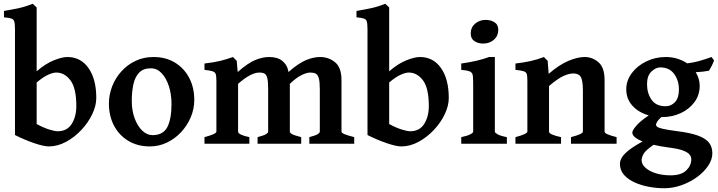

<svg xmlns="http://www.w3.org/2000/svg" viewBox="-20 -777 3881 1038"><path d="M243.7 14.6Q216.8 14.6 165.3 -2.9Q113.8 -20.5 61 -46.9V-618.2Q61 -648.4 57.1 -660.9Q53.2 -673.3 40.8 -677Q28.3 -680.7 1.5 -683.6V-717.8Q47.4 -725.6 84 -733.6Q120.6 -741.7 156.7 -756.8Q160.6 -753.4 169.4 -745.1Q178.2 -736.8 178.2 -736.8V-391.6Q227.1 -433.6 271.7 -451.2Q316.4 -468.8 344.2 -468.8Q416.5 -468.8 458.5 -408.9Q500.5 -349.1 500.5 -247.6Q500.5 -205.1 478.5 -159.2Q456.5 -113.3 419.4 -74Q382.3 -34.7 336.7 -10Q291 14.6 243.7 14.6ZM291.5 -67.4Q342.8 -67.4 367.7 -107.2Q392.6 -147 392.6 -203.1Q392.6 -300.8 360.8 -342.8Q329.1 -384.8 284.2 -384.8Q267.1 -384.8 240.5 -373Q213.9 -361.3 178.2 -331.1V-106.4Q217.3 -85.4 247.3 -76.4Q277.3 -67.4 291.5 -67.4Z M790.5 14.6Q723.6 14.6 673.6 -15.6Q623.5 -45.9 596.2 -98.1Q568.8 -150.4 568.8 -216.8Q568.8 -265.1 586.4 -310.3Q604 -355.5 636.5 -391.4Q668.9 -427.2 712.9 -448Q756.8 -468.8 809.6 -468.8Q876.5 -468.8 926 -438.5Q975.6 -408.2 1002.9 -356Q1030.3 -303.7 1030.3 -236.8Q1030.3 -188 1011.2 -143.1Q992.2 -98.1 959 -62.5Q925.8 -26.9 882.3 -6.1Q838.9 14.6 790.5 14.6ZM804.2 -46.4Q862.3 -46.4 884.8 -90.3Q907.2 -134.3 907.2 -214.8Q907.2 -266.6 893.3 -310.3Q879.4 -354 854.2 -380.9Q829.1 -407.7 795.4 -407.7Q754.9 -407.7 732.4 -384.5Q710 -361.3 701.2 -321.3Q692.4 -281.2 692.4 -231Q692.4 -179.7 707.8 -137.7Q723.1 -95.7 748.8 -71Q774.4 -46.4 804.2 -46.4Z M1085.4 0V-35.6Q1149.9 -52.7 1149.9 -65.4V-336.4Q1149.9 -362.3 1147 -374.3Q1144 -386.2 1130.6 -391.1Q1117.2 -396 1085.4 -399.4V-433.6Q1136.2 -439.5 1170.4 -447.8Q1204.6 -456.1 1239.3 -468.8L1259.8 -448.2L1265.1 -387.7Q1319.8 -436 1359.6 -452.4Q1399.4 -468.8 1434.6 -468.8Q1481 -468.8 1506.8 -447.3Q1532.7 -425.8 1538.1 -394.5L1539.6 -387.7Q1594.2 -435.5 1634.5 -452.1Q1674.8 -468.8 1710.4 -468.8Q1756.8 -468.8 1791.5 -440.4Q1826.2 -412.1 1826.2 -343.8V-65.4Q1826.2 -59.1 1841.3 -52.2Q1856.4 -45.4 1895 -35.6V0H1652.3V-35.6Q1687.5 -44.9 1698.2 -52Q1709 -59.1 1709 -65.4V-294.4Q1709 -334.5 1703.6 -353.8Q1698.2 -373 1686.8 -378.9Q1675.3 -384.8 1657.7 -384.8Q1636.7 -384.8 1607.7 -369.6Q1578.6 -354.5 1546.9 -323.7V-65.4Q1546.9 -59.1 1558.3 -52.2Q1569.8 -45.4 1608.4 -35.6V0H1372.6V-35.6Q1407.7 -44.9 1418.7 -52Q1429.7 -59.1 1429.7 -65.4V-294.4Q1429.7 -334.5 1425.3 -353.8Q1420.9 -373 1410.4 -378.9Q1399.9 -384.8 1381.8 -384.8Q1359.9 -384.8 1331.5 -370.1Q1303.2 -355.5 1267.1 -323.7V-65.4Q1267.1 -48.3 1328.1 -35.6V0Z M2149.4 14.6Q2122.6 14.6 2071 -2.9Q2019.5 -20.5 1966.8 -46.9V-618.2Q1966.8 -648.4 1962.9 -660.9Q1959 -673.3 1946.5 -677Q1934.1 -680.7 1907.2 -683.6V-717.8Q1953.1 -725.6 1989.7 -733.6Q2026.4 -741.7 2062.5 -756.8Q2066.4 -753.4 2075.2 -745.1Q2084 -736.8 2084 -736.8V-391.6Q2132.8 -433.6 2177.5 -451.2Q2222.2 -468.8 2250 -468.8Q2322.3 -468.8 2364.3 -408.9Q2406.2 -349.1 2406.2 -247.6Q2406.2 -205.1 2384.3 -159.2Q2362.3 -113.3 2325.2 -74Q2288.1 -34.7 2242.4 -10Q2196.8 14.6 2149.4 14.6ZM2197.3 -67.4Q2248.5 -67.4 2273.4 -107.2Q2298.3 -147 2298.3 -203.1Q2298.3 -300.8 2266.6 -342.8Q2234.9 -384.8 2189.9 -384.8Q2172.9 -384.8 2146.2 -373Q2119.6 -361.3 2084 -331.1V-106.4Q2123 -85.4 2153.1 -76.4Q2183.1 -67.4 2197.3 -67.4Z M2591.8 -541.5Q2564.9 -541.5 2544.9 -554.7Q2524.9 -567.9 2524.9 -595.7Q2524.9 -628.9 2548.6 -649.2Q2572.3 -669.4 2606.4 -669.4Q2632.8 -669.4 2653.3 -656.7Q2673.8 -644 2673.8 -615.7Q2673.8 -583 2650.4 -562.3Q2627 -541.5 2591.8 -541.5ZM2473.6 0V-35.6Q2506.8 -42.5 2522.5 -50.8Q2538.1 -59.1 2538.1 -65.4V-316.4Q2538.1 -350.1 2536.4 -366.7Q2534.7 -383.3 2521.5 -389.9Q2508.3 -396.5 2473.6 -399.4V-433.6Q2515.6 -439.5 2553.5 -448Q2591.3 -456.5 2624 -468.8H2655.3V-65.4Q2655.3 -59.6 2669.9 -51Q2684.6 -42.5 2720.2 -35.6V0Z M2766.6 0V-35.6Q2831.1 -52.7 2831.1 -65.4V-336.4Q2831.1 -361.8 2828.6 -374Q2826.2 -386.2 2813 -391.1Q2799.8 -396 2766.6 -399.4V-433.6Q2813 -439 2848.9 -447Q2884.8 -455.1 2920.4 -468.8L2940.9 -448.2L2946.3 -377.9Q3002.9 -426.8 3052.7 -447.8Q3102.5 -468.8 3140.6 -468.8Q3182.6 -468.8 3215.6 -440.4Q3248.5 -412.1 3248.5 -343.8V-65.4Q3248.5 -59.1 3261.7 -52.2Q3274.9 -45.4 3313.5 -35.6V0H3066.9V-35.6Q3102.1 -44.9 3116.7 -52Q3131.3 -59.1 3131.3 -65.4V-287.1Q3131.3 -340.8 3120.1 -360.4Q3108.9 -379.9 3080.1 -379.9Q3056.6 -379.9 3026.1 -366.2Q2995.6 -352.5 2948.2 -312V-65.4Q2948.2 -49.3 3013.2 -35.6V0Z M3570.8 240.7Q3532.7 240.7 3491 233.4Q3449.2 226.1 3413.1 210.2Q3377 194.3 3354.2 169.2Q3331.5 144 3331.5 108.4Q3331.5 92.3 3341.6 75Q3351.6 57.6 3377.9 36.4Q3404.3 15.1 3454.1 -12.2Q3398.4 -34.7 3398.4 -60.1Q3398.4 -71.3 3418.5 -95.7Q3438.5 -120.1 3487.3 -153.3Q3432.6 -168.5 3399.2 -205.3Q3365.7 -242.2 3365.7 -293.9Q3365.7 -341.8 3395.5 -381.6Q3425.3 -421.4 3474.1 -445.1Q3522.9 -468.8 3579.6 -468.8Q3613.3 -468.8 3642.6 -459.5Q3671.9 -450.2 3695.3 -434.6Q3737.3 -439.9 3772.2 -450.7Q3807.1 -461.4 3826.7 -468.8L3840.3 -450.7Q3836.9 -439.9 3828.9 -423.3Q3820.8 -406.7 3812.5 -394.5Q3795.9 -391.6 3778.8 -389.6Q3761.7 -387.7 3741.2 -386.7Q3762.7 -351.6 3762.7 -313Q3762.7 -263.2 3734.6 -225.1Q3706.5 -187 3660.4 -165.5Q3614.3 -144 3560.1 -144H3555.2Q3536.6 -127 3531.5 -116.5Q3526.4 -106 3526.4 -103Q3526.4 -97.2 3532.7 -91.8Q3539.1 -86.4 3562.5 -80.8Q3585.9 -75.2 3636.7 -68.4Q3713.4 -59.1 3755.4 -43.2Q3797.4 -27.3 3814.2 -4.2Q3831.1 19 3831.1 51.3Q3831.1 85.9 3808.3 119.6Q3785.6 153.3 3747.8 180.7Q3710 208 3663.8 224.4Q3617.7 240.7 3570.8 240.7ZM3579.1 -202.6Q3607.9 -202.6 3629.2 -224.9Q3650.4 -247.1 3650.4 -293Q3650.4 -342.3 3624.5 -377.4Q3598.6 -412.6 3549.3 -412.6Q3525.4 -412.6 3501.7 -390.1Q3478 -367.7 3478 -321.8Q3478 -272.9 3502.4 -237.8Q3526.9 -202.6 3579.1 -202.6ZM3605 170.9Q3662.6 170.9 3689.9 144.5Q3717.3 118.2 3717.3 84Q3717.3 71.3 3708.5 59.3Q3699.7 47.4 3673.6 37.1Q3647.5 26.9 3595.7 20.5Q3572.3 17.6 3551.8 13.7Q3531.2 9.8 3513.2 5.9Q3468.3 37.1 3458.5 56.2Q3448.7 75.2 3448.7 89.4Q3448.7 110.8 3469.2 129.6Q3489.7 148.4 3525.1 159.7Q3560.5 170.9 3605 170.9Z"/></svg>

Font: David Libre
Style: Bold
Weight: 700
Designer: Ismar David, J. Victor Gaultney, Annie Olsen and Meir Sadan
Foundry: Monotype Imaging Inc. & SIL International
Version: Version 1.100; ttfautohint (v1.8.4.7-5d5b)